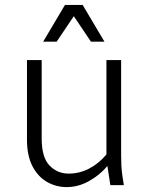

<svg xmlns="http://www.w3.org/2000/svg" viewBox="-20 -755 609 783"><path d="M90 -185V-510H150V-190Q150 -113 182 -80Q214 -47 260 -47Q304 -47 343.5 -67.5Q383 -88 414 -125V-510H474V-122Q474 -97 475 -79Q476 -61 479 -39L485 0H430L418 -78Q387 -41 343 -16.5Q299 8 252 8Q208 8 171 -13.5Q134 -35 112 -78Q90 -121 90 -185ZM156 -585 245 -735H317L406 -585H351L281 -689L211 -585Z"/></svg>

Font: Radio Canada Light
Style: Regular
Weight: 300
Designer: Charles Daoud, Etienne Aubert Bonn, Alexandre Saumier Demers, Jacques Le Bailly
Foundry: Radio-Canada
Version: Version 2.104;gftools[0.9.28.dev5+ged2979d]